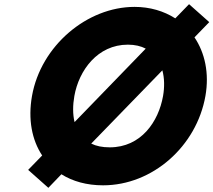

<svg xmlns="http://www.w3.org/2000/svg" viewBox="-20 -873 1023 920"><path d="M761.3 -413C739.6 -290 655.9 -167 505.9 -167C469.9 -167 441 -173 417.1 -185L758 -536C768.3 -498 768.7 -455 761.3 -413ZM336.3 -413C358 -536 447.7 -659 592.7 -659C626.7 -659 655.5 -652 678.3 -640L337.3 -288C328 -326 328.7 -370 336.3 -413ZM114.9 -59 211.7 27 274.2 -38C328.2 -4 395.9 15 473.9 15C710.9 15 921.8 -172 964.3 -413C983.5 -522 961.8 -620 911.9 -694L982.7 -767L885.9 -853L819.9 -785C765.1 -820 698.6 -840 624.6 -840C397.6 -840 175.8 -654 133.3 -413C113.8 -302 132.3 -203 182.1 -128Z"/></svg>

Font: Hussar Wysoki
Style: Obl
Weight: 700
Foundry: Cannot Into Space Fonts
Version: Version 0.92